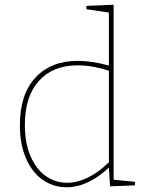

<svg xmlns="http://www.w3.org/2000/svg" viewBox="-20 -785 622 811"><path d="M460 -26 550 -17V-2L445 2L440 -77Q351 6 261 6Q206 6 161 -25Q116 -56 90 -115.5Q64 -175 64 -256Q64 -386 129.5 -457Q195 -528 309 -528Q368 -528 440 -508V-732L345 -746V-760L460 -765ZM440 -100V-486Q371 -509 308 -509Q203 -509 144 -443Q85 -377 85 -257Q85 -182 108.5 -126.5Q132 -71 172.5 -42Q213 -13 263 -13Q306 -13 351.5 -35Q397 -57 440 -100Z"/></svg>

Font: Bitter Pro Thin
Style: Regular
Weight: 250
Designer: Sol Matas, and Bitter project Authors
Foundry: Sol Matas
Version: Version 1.010